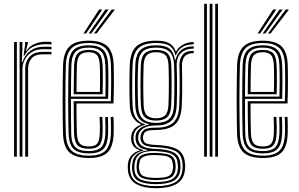

<svg xmlns="http://www.w3.org/2000/svg" viewBox="-20 -820 1566 1005"><path d="M82.7 0V-600H97.2L97.2 -565L93.9 -495.8H97.7Q111.3 -534.4 139.7 -554.9Q168.2 -575.5 210.5 -575.5Q221 -575.5 231.9 -575.2Q242.8 -575 249.4 -574.6V-561.8Q242.3 -562.1 230.7 -562.3Q219.1 -562.6 208.1 -562.6Q170.5 -562.6 145.9 -547Q121.3 -531.4 109.4 -507.5Q97.4 -483.7 97.4 -459V0ZM53.7 0V-600H68.2V0ZM111.9 0V-460.1Q111.9 -497.3 135.1 -522.9Q158.3 -548.5 202.5 -548.5Q214.3 -548.5 226.3 -548.5Q238.3 -548.5 249.4 -548.5V-535.5Q238.4 -535.6 226.2 -535.6Q214 -535.5 202.5 -535.5Q163.3 -535.5 145.2 -514.4Q127.1 -493.3 127.1 -461.2V0ZM103.4 -528.8 111.5 -587.4V-600H126.1L126.2 -595.6L115.9 -554.2H118.6Q132.8 -577.1 159.9 -589.3Q187 -601.5 216.2 -601.5Q223.3 -601.5 231.5 -601.3Q239.7 -601.1 249.4 -600.4V-587.5Q241 -588.2 233.1 -588.4Q225.1 -588.6 217.1 -588.6Q180.2 -588.6 152.1 -574.6Q124 -560.6 107.5 -528.8Z M445.3 7Q377.5 7 345 -20.9Q312.5 -48.9 310 -118.4Q309 -153.8 308.4 -199.9Q307.8 -246 307.8 -295.9Q307.8 -345.7 308.4 -393.5Q309 -441.3 310.2 -480Q312.9 -547.6 344.2 -577.3Q375.4 -607 444.4 -607Q509.4 -607 540.7 -579.1Q572 -551.1 574.9 -482.1Q575.5 -468.3 575.8 -447.1Q576.2 -425.9 576.3 -399.2Q576.4 -372.4 575.8 -341.7Q575.3 -311 573.9 -278.3H380.3Q380.3 -250.1 380.6 -223.3Q380.8 -196.5 381.3 -171.5Q381.8 -146.5 382.4 -123.3Q383.7 -84.7 397.4 -69Q411.1 -53.4 445.3 -53.4Q476.3 -53.4 488.5 -67.9Q500.7 -82.4 502.4 -121.9Q503.1 -137.4 502.9 -159.8Q502.6 -182.1 501.4 -208H515.9Q517.1 -181 517.4 -159.3Q517.6 -137.6 516.9 -121.3Q515.1 -75.9 499.2 -58.6Q483.3 -41.3 445.3 -41.3Q403.9 -41.3 386.5 -59.3Q369.2 -77.3 367.7 -122Q367.2 -143.4 366.7 -172.4Q366.2 -201.4 366 -232.5Q365.8 -263.5 365.8 -290.3H560Q561.2 -320.4 561.5 -348.8Q561.9 -377.3 561.8 -402.5Q561.7 -427.6 561.3 -447.9Q561 -468.2 560.4 -481.8Q557.6 -546 529 -570.4Q500.5 -594.9 444.4 -594.9Q381.5 -594.9 354.3 -567.4Q327.1 -539.9 324.7 -479.3Q323.5 -439.9 322.9 -392.6Q322.3 -345.3 322.3 -296.2Q322.3 -247.2 322.9 -201.5Q323.5 -155.8 324.5 -119.5Q326.7 -56.4 355.3 -30.7Q383.8 -5.1 445.3 -5.1Q505.4 -5.1 531.5 -30.8Q557.6 -56.6 560.4 -119.1Q560.9 -130.3 560.9 -144.7Q561 -159.1 560.6 -175.3Q560.3 -191.6 559.4 -208H573.9Q575 -185.8 575.4 -161.8Q575.8 -137.7 574.9 -118.5Q572 -50.4 542.3 -21.7Q512.7 7 445.3 7ZM445.3 -17.1Q390.2 -17.1 365.6 -40.2Q341 -63.3 339 -120.1Q337.8 -158.4 337.3 -205.6Q336.8 -252.7 336.8 -302.1Q336.8 -351.5 337.4 -397.2Q338 -442.9 339 -478.1Q341.2 -536.3 366.4 -559.6Q391.6 -582.9 444.4 -582.9Q494 -582.9 518.7 -561Q543.4 -539.1 545.9 -481.2Q546.7 -466.1 547.1 -439.4Q547.6 -412.6 547.4 -377.6Q547.2 -342.7 545.9 -302.4H351.3Q351.3 -250.4 351.6 -209.6Q351.9 -168.9 352.7 -121.1Q353.5 -71.5 374 -50.3Q394.5 -29.2 445.3 -29.2Q490 -29.2 509.5 -48.9Q529 -68.6 531.4 -120.2Q532.1 -137 531.8 -159.6Q531.6 -182.1 530.4 -208H544.9Q546 -183.4 546.3 -160.5Q546.6 -137.6 545.9 -119.7Q543.2 -62.7 520.8 -39.9Q498.4 -17.1 445.3 -17.1ZM351.4 -314.5H531.7Q532.7 -349.5 532.8 -382.1Q532.9 -414.6 532.5 -440.4Q532.1 -466.2 531.4 -480.7Q529.2 -531.9 508.3 -551.3Q487.5 -570.8 444.4 -570.8Q398.7 -570.8 377 -550.3Q355.3 -529.8 353.5 -477.5Q352.6 -449.7 352.1 -404.7Q351.6 -359.6 351.4 -314.5ZM365.8 -326.6Q366.1 -348.2 366.2 -373.2Q366.4 -398.3 366.9 -424.7Q367.3 -451.1 368 -476.7Q369.7 -522.4 387.3 -540.5Q405 -558.7 444.4 -558.7Q482.2 -558.7 498.6 -541.1Q515.1 -523.5 516.9 -479.7Q517.4 -467.7 517.9 -445Q518.4 -422.4 518.3 -392.1Q518.2 -361.8 517.2 -326.6ZM380.6 -338.7H502.9Q503.7 -369.6 503.7 -397.6Q503.8 -425.6 503.3 -447Q502.9 -468.4 502.4 -479.3Q500.7 -517.4 487.5 -532Q474.3 -546.6 444.4 -546.6Q411.9 -546.6 397.8 -531.1Q383.8 -515.6 382.5 -476.2Q382 -455.6 381.6 -433.8Q381.1 -412.1 380.9 -388.5Q380.6 -364.9 380.6 -338.7ZM417.2 -645 498.6 -770.2H515.5L431 -645ZM471.6 -645 564.6 -770.2H581.5L485.6 -645ZM444.3 -645 531.6 -770.2H548.5L458.3 -645Z M796.6 165Q729.1 165 690.2 141.6Q651.3 118.2 649 63.6Q648.6 56 648.8 49.7Q649.1 43.4 649.8 37.5Q651.8 11.1 669.2 -7.5Q686.5 -26.1 710.4 -31.7V-34.7Q686.6 -42.9 677.4 -57Q668.3 -71.2 666.7 -88.5Q666.3 -93 666.3 -96.9Q666.3 -100.7 666.7 -105.4Q668.6 -127.2 681.1 -142.8Q693.6 -158.3 717 -166.5V-170.1Q693.2 -179.4 677.1 -203.3Q660.9 -227.2 659.3 -267.8Q658.3 -294 657.8 -318.5Q657.4 -343 657.4 -367.9Q657.4 -392.9 657.8 -420.3Q658.3 -447.8 659.3 -479.5Q662 -548.6 694.5 -577.8Q727 -607 796.9 -607Q844.9 -607 867.6 -592.8Q890.4 -578.5 899.8 -551.4H902.8Q911.7 -569.2 927.8 -580Q943.9 -590.8 961.9 -595.6Q979.9 -600.4 993.8 -600V-587.9Q954 -587.8 931.2 -571.3Q908.4 -554.9 901.1 -530.6H898.1Q891.1 -562.8 869.2 -578.8Q847.4 -594.9 796.9 -594.9Q732.2 -594.9 704.3 -567.6Q676.4 -540.2 674 -479.7Q672.8 -443.3 672.2 -411.1Q671.6 -378.9 671.9 -344.7Q672.2 -310.6 673.8 -267.9Q675.7 -223.6 693 -200.3Q710.3 -176.9 738.5 -170.1V-166.5Q709.4 -159.2 695.3 -143.5Q681.1 -127.9 679.2 -105.7Q678.7 -101.7 678.7 -97.5Q678.8 -93.2 679.2 -88.2Q680.5 -70.2 691 -56.2Q701.6 -42.1 730.1 -34.9V-31.9Q700.9 -25.4 682.8 -8.4Q664.6 8.6 661.9 37.7Q661 44.4 660.6 49.9Q660.2 55.3 660.6 63.7Q663.4 115.1 698.6 134.7Q733.7 154.4 796.6 154.4Q860.6 154.4 895.9 134.7Q931.1 115.1 935.6 63.6Q936.3 56.3 936.2 50.4Q936.1 44.5 935.3 37.2Q931.7 -12.9 897.2 -30Q862.6 -47 799 -49.4Q768 -50.5 750.9 -55.3Q733.8 -60.2 726.3 -68.5Q718.8 -76.9 716.2 -88.3Q715.1 -92.9 714.8 -97.4Q714.5 -101.8 715.1 -105.6Q719.1 -130 735.2 -141.2Q751.3 -152.3 796.9 -151.8Q854.6 -151.3 884.9 -176.6Q915.3 -201.9 918.3 -266.5Q919.9 -304.5 920.3 -336.4Q920.7 -368.4 920.4 -402Q920.1 -435.6 919.1 -478.3Q918.3 -511.7 936.4 -533.3Q954.4 -554.9 993.8 -553.7V-541.6Q961.7 -542.1 946.8 -525.1Q931.9 -508.1 932.6 -470.8Q933.4 -433 933.6 -400.2Q933.8 -367.4 933.5 -335.1Q933.2 -302.9 931.6 -267.2Q928.2 -198.5 896.9 -169.3Q865.7 -140.1 796.9 -139.7Q767.6 -139.7 753.6 -135.5Q739.5 -131.3 734.8 -123.1Q730 -115 728.4 -103.1Q728 -101.3 728.1 -98.2Q728.2 -95.1 728.9 -92.2Q730.9 -81.7 737 -75.2Q743.2 -68.7 757.7 -65.4Q772.2 -62.2 799 -61.1Q869.9 -58.6 907.2 -38.7Q944.5 -18.7 948.6 37.5Q949.3 46.1 949.3 50.9Q949.3 55.7 948.6 63.6Q944.7 117.9 906.2 141.4Q867.7 165 796.6 165ZM796.6 132.8Q834.4 132.8 859.1 126.3Q883.7 119.9 896.4 104.7Q909.1 89.6 910.9 63.8Q911.4 57 911.3 51.2Q911.2 45.5 910.2 37.4Q908.4 11 894.7 -2.5Q881 -16 856.9 -21.5Q832.7 -27 799 -29Q745.9 -32.3 717.9 -16.7Q690 -1.2 684.7 37.4Q683.6 44.2 683.1 50.4Q682.7 56.5 683.3 64.1Q686 105.7 715.7 119.3Q745.4 132.8 796.6 132.8ZM796.6 122.4Q749.6 122.4 723.6 111.1Q697.6 99.8 695.3 64Q694.7 57.8 694.9 50.7Q695.1 43.6 696 36.9Q699.6 1.2 726.4 -10.1Q753.2 -21.3 799.8 -19.5Q829.1 -18.4 850.5 -14.3Q871.8 -10.1 884.2 1.6Q896.6 13.4 898.4 37.5Q899.5 45.6 899.4 51.4Q899.3 57.2 898.6 64.1Q895.7 100.3 869.3 111.3Q843 122.4 796.6 122.4ZM796.6 111.3Q822 111.3 841.2 108.2Q860.3 105.2 871.7 95.1Q883.1 85 884.9 64.2Q886.4 57.1 886.1 50.9Q885.9 44.8 884.5 37.5Q883.1 17.4 872 8.1Q860.8 -1.2 842.2 -4.3Q823.5 -7.3 799 -8.2Q757.6 -10.1 734.3 -0.9Q710.9 8.2 709 37.4Q707.4 43.5 707.2 50.8Q706.9 58.1 708.1 64.2Q710.9 94.9 734.1 103.1Q757.3 111.3 796.6 111.3ZM796.6 143.9Q737.7 143.9 705.8 127.5Q673.9 111.1 671.2 64Q670.8 56.2 671.2 50.1Q671.6 44.1 672.4 37.5Q675.3 6.7 694.3 -10.3Q713.3 -27.3 750.6 -32.4V-35.4Q718.6 -40.8 705.6 -54.4Q692.7 -68 690 -88.3Q689.5 -93.5 689.4 -96.9Q689.4 -100.3 689.6 -105.7Q690.4 -129.1 709.9 -145.7Q729.4 -162.2 760 -167.3V-170.3Q725 -177.3 707.6 -200Q690.1 -222.6 688.2 -268.9Q687.1 -300 686.6 -332.5Q686.1 -365.1 686.5 -401.1Q686.9 -437.2 688.3 -478.6Q690.5 -537.4 717.1 -560.1Q743.7 -582.9 796.9 -582.9Q845 -582.9 867 -565.2Q889 -547.6 895.9 -506.9H898.9Q905 -530.3 916.9 -545.8Q928.7 -561.4 947.8 -569.3Q966.8 -577.2 993.8 -577.4V-565.3Q950.4 -565.8 926.8 -541.9Q903.1 -517.9 904.9 -474.2Q906.3 -436 906.6 -400.8Q906.9 -365.6 906.6 -332.8Q906.2 -300.1 904.9 -269.4Q901.9 -208 874.4 -185.4Q847 -162.8 796.9 -163.2Q769.3 -163.5 749.2 -156.7Q729.1 -149.9 717.6 -137.5Q706.1 -125.1 703.7 -108.1Q703.1 -103 703.1 -98.2Q703 -93.4 703.8 -88.7Q707.5 -65.7 727.9 -53.8Q748.3 -41.9 799.1 -40.1Q837.4 -38.9 864.7 -31.6Q891.9 -24.3 907.2 -7.9Q922.4 8.5 924.3 37.6Q924.9 44.9 925 50.3Q925.2 55.6 924.4 63.9Q920.6 109.8 887.8 126.9Q855 143.9 796.6 143.9ZM796.9 -176.7Q843.3 -176.7 865.9 -197.3Q888.4 -218 890.8 -270Q892 -298.2 892.4 -331.5Q892.9 -364.7 892.7 -401.7Q892.5 -438.8 891.2 -478.1Q889.3 -530.2 865.8 -550.5Q842.3 -570.8 796.9 -570.8Q749 -570.8 726.9 -550Q704.9 -529.2 702.7 -477.8Q700.7 -421.1 700.8 -369.2Q700.9 -317.3 702.7 -269.6Q705 -219.4 727.2 -198Q749.4 -176.7 796.9 -176.7ZM796.9 -188.8Q758.5 -188.8 738.9 -206.1Q719.2 -223.4 717.2 -270.1Q715.4 -317.8 715.4 -372.4Q715.4 -426.9 717.2 -477.1Q719 -523.8 738.2 -541.2Q757.5 -558.7 796.9 -558.7Q837.9 -558.7 856.4 -540.9Q875 -523.1 876.7 -477.7Q878 -440.7 878.3 -404.6Q878.6 -368.5 878.1 -334.7Q877.7 -301 876.3 -270.6Q874.2 -224.5 855.2 -206.7Q836.3 -188.8 796.9 -188.8ZM796.9 -200.9Q829.7 -200.9 844.8 -216.3Q859.8 -231.7 861.8 -271.6Q863.2 -302 863.6 -336.5Q864.1 -370.9 863.8 -406.7Q863.5 -442.5 862.2 -477Q860.6 -516.8 845.5 -531.7Q830.4 -546.6 796.9 -546.6Q764.2 -546.6 748.8 -531.6Q733.4 -516.6 731.7 -476.4Q729.9 -426.3 729.9 -373.1Q729.9 -319.9 731.7 -270.9Q733.4 -230.4 749.3 -215.6Q765.2 -200.9 796.9 -200.9Z M1106.5 0V-800H1121V0ZM1048.5 0V-800H1063V0ZM1077.5 0V-800H1092V0Z M1356.3 7Q1288.5 7 1256 -20.9Q1223.5 -48.9 1221 -118.4Q1220 -153.8 1219.4 -199.9Q1218.8 -246 1218.8 -295.9Q1218.8 -345.7 1219.4 -393.5Q1220 -441.3 1221.2 -480Q1223.9 -547.6 1255.2 -577.3Q1286.4 -607 1355.4 -607Q1420.4 -607 1451.7 -579.1Q1483 -551.1 1485.9 -482.1Q1486.5 -468.3 1486.8 -447.1Q1487.2 -425.9 1487.3 -399.2Q1487.4 -372.4 1486.8 -341.7Q1486.3 -311 1484.9 -278.3H1291.3Q1291.3 -250.1 1291.6 -223.3Q1291.8 -196.5 1292.3 -171.5Q1292.8 -146.5 1293.4 -123.3Q1294.7 -84.7 1308.4 -69Q1322.1 -53.4 1356.3 -53.4Q1387.3 -53.4 1399.5 -67.9Q1411.7 -82.4 1413.4 -121.9Q1414.1 -137.4 1413.9 -159.8Q1413.6 -182.1 1412.4 -208H1426.9Q1428.1 -181 1428.4 -159.3Q1428.6 -137.6 1427.9 -121.3Q1426.1 -75.9 1410.2 -58.6Q1394.3 -41.3 1356.3 -41.3Q1314.9 -41.3 1297.5 -59.3Q1280.2 -77.3 1278.7 -122Q1278.2 -143.4 1277.7 -172.4Q1277.2 -201.4 1277 -232.5Q1276.8 -263.5 1276.8 -290.3H1471Q1472.2 -320.4 1472.5 -348.8Q1472.9 -377.3 1472.8 -402.5Q1472.7 -427.6 1472.3 -447.9Q1472 -468.2 1471.4 -481.8Q1468.6 -546 1440 -570.4Q1411.5 -594.9 1355.4 -594.9Q1292.5 -594.9 1265.3 -567.4Q1238.1 -539.9 1235.7 -479.3Q1234.5 -439.9 1233.9 -392.6Q1233.3 -345.3 1233.3 -296.2Q1233.3 -247.2 1233.9 -201.5Q1234.5 -155.8 1235.5 -119.5Q1237.7 -56.4 1266.3 -30.7Q1294.8 -5.1 1356.3 -5.1Q1416.4 -5.1 1442.5 -30.8Q1468.6 -56.6 1471.4 -119.1Q1471.9 -130.3 1471.9 -144.7Q1472 -159.1 1471.6 -175.3Q1471.3 -191.6 1470.4 -208H1484.9Q1486 -185.8 1486.4 -161.8Q1486.8 -137.7 1485.9 -118.5Q1483 -50.4 1453.3 -21.7Q1423.7 7 1356.3 7ZM1356.3 -17.1Q1301.2 -17.1 1276.6 -40.2Q1252 -63.3 1250 -120.1Q1248.8 -158.4 1248.3 -205.6Q1247.8 -252.7 1247.8 -302.1Q1247.8 -351.5 1248.4 -397.2Q1249 -442.9 1250 -478.1Q1252.2 -536.3 1277.4 -559.6Q1302.6 -582.9 1355.4 -582.9Q1405 -582.9 1429.7 -561Q1454.4 -539.1 1456.9 -481.2Q1457.7 -466.1 1458.1 -439.4Q1458.6 -412.6 1458.4 -377.6Q1458.2 -342.7 1456.9 -302.4H1262.3Q1262.3 -250.4 1262.6 -209.6Q1262.9 -168.9 1263.7 -121.1Q1264.5 -71.5 1285 -50.3Q1305.5 -29.2 1356.3 -29.2Q1401 -29.2 1420.5 -48.9Q1440 -68.6 1442.4 -120.2Q1443.1 -137 1442.8 -159.6Q1442.6 -182.1 1441.4 -208H1455.9Q1457 -183.4 1457.3 -160.5Q1457.6 -137.6 1456.9 -119.7Q1454.2 -62.7 1431.8 -39.9Q1409.4 -17.1 1356.3 -17.1ZM1262.4 -314.5H1442.7Q1443.7 -349.5 1443.8 -382.1Q1443.9 -414.6 1443.5 -440.4Q1443.1 -466.2 1442.4 -480.7Q1440.2 -531.9 1419.3 -551.3Q1398.5 -570.8 1355.4 -570.8Q1309.7 -570.8 1288 -550.3Q1266.3 -529.8 1264.5 -477.5Q1263.6 -449.7 1263.1 -404.7Q1262.6 -359.6 1262.4 -314.5ZM1276.8 -326.6Q1277.1 -348.2 1277.2 -373.2Q1277.4 -398.3 1277.9 -424.7Q1278.3 -451.1 1279 -476.7Q1280.7 -522.4 1298.3 -540.5Q1316 -558.7 1355.4 -558.7Q1393.2 -558.7 1409.6 -541.1Q1426.1 -523.5 1427.9 -479.7Q1428.4 -467.7 1428.9 -445Q1429.4 -422.4 1429.3 -392.1Q1429.2 -361.8 1428.2 -326.6ZM1291.6 -338.7H1413.9Q1414.7 -369.6 1414.7 -397.6Q1414.8 -425.6 1414.3 -447Q1413.9 -468.4 1413.4 -479.3Q1411.7 -517.4 1398.5 -532Q1385.3 -546.6 1355.4 -546.6Q1322.9 -546.6 1308.8 -531.1Q1294.8 -515.6 1293.5 -476.2Q1293 -455.6 1292.6 -433.8Q1292.1 -412.1 1291.9 -388.5Q1291.6 -364.9 1291.6 -338.7ZM1328.2 -645 1409.6 -770.2H1426.5L1342 -645ZM1382.6 -645 1475.6 -770.2H1492.5L1396.6 -645ZM1355.3 -645 1442.6 -770.2H1459.5L1369.3 -645Z"/></svg>

Font: Big Shoulders Inline Thin
Style: Regular
Weight: 100
Designer: Patric King
Foundry: XO Type Co
Version: Version 2.002